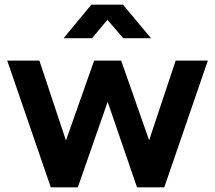

<svg xmlns="http://www.w3.org/2000/svg" viewBox="-20 -804 923 824"><path d="M11 -544H149L263 -201L384 -544H500L620 -202L734 -544H872L685 0H568L442 -367L314 0H198ZM372 -784H508L628 -640H509L441 -719L375 -640H253Z"/></svg>

Font: Evergrow Sans
Style: Bold
Weight: 700
Foundry: 10Web
Version: Version 1.000